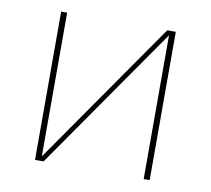

<svg xmlns="http://www.w3.org/2000/svg" viewBox="-64 -591 728 663"><g transform="rotate(10 300.0 -260.0)"><path d="M99 0V-520H120V-16L471 -520H501V0H480V-504L129 0Z"/></g></svg>

Font: Zed Sans Thin Extended
Style: Regular
Weight: 100
Width: 7
Designer: Belleve Invis
Foundry: Belleve Invis
Version: Version 1.0.0; ttfautohint (v1.8.4)